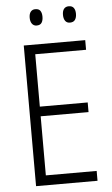

<svg xmlns="http://www.w3.org/2000/svg" viewBox="-60 -931 564 971"><g transform="rotate(-5 222.5 -446.0)"><path d="M395 0H83V-714H395V-665H137V-399H380V-350H137V-50H395ZM125 -851Q125 -871 133.5 -881.5Q142 -892 157 -892Q175 -892 182.5 -881Q190 -870 190 -851Q190 -832 182.5 -820.5Q175 -809 157 -809Q142 -809 133.5 -820.5Q125 -832 125 -851ZM294 -851Q294 -871 302.5 -881.5Q311 -892 327 -892Q344 -892 352 -881Q360 -870 360 -851Q360 -832 352 -820.5Q344 -809 326 -809Q310 -809 302 -820.5Q294 -832 294 -851Z"/></g></svg>

Font: Noto Sans Bengali Condensed Light
Style: Regular
Weight: 300
Width: 3
Designer: Jelle Bosma - Monotype Design Team
Foundry: Monotype Imaging Inc.
Version: Version 2.003